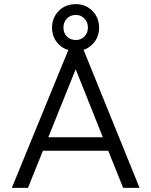

<svg xmlns="http://www.w3.org/2000/svg" viewBox="-20 -906 730 926"><path d="M37 0 319 -688H374L653 0H574L502 -179H187L115 0ZM213 -244H476L345 -572ZM346 -660Q295 -660 263 -692.5Q231 -725 231 -773Q231 -820 263 -853Q295 -886 346 -886Q394 -886 426 -853Q458 -820 458 -773Q458 -725 426 -692.5Q394 -660 346 -660ZM347 -713Q370 -713 387 -730Q404 -747 404 -773Q404 -799 387 -816.5Q370 -834 347 -834Q319 -834 302.5 -816.5Q286 -799 286 -773Q286 -747 302.5 -730Q319 -713 347 -713Z"/></svg>

Font: Outfit Light
Style: Regular
Weight: 300
Designer: Rodrigo Fuenzalida
Foundry: fragTYPE
Version: Version 1.100; ttfautohint (v1.8.4.7-5d5b)